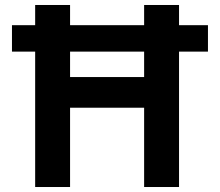

<svg xmlns="http://www.w3.org/2000/svg" viewBox="-20 -750 882 770"><path d="M28 -543V-649H814V-543ZM558 0V-730H698V0ZM121 0V-730H261V0ZM191 -318V-441H628V-318Z"/></svg>

Font: M PLUS 2
Style: Bold
Weight: 700
Designer: Coji Morishita
Foundry: UNDERFOREST DESIGN
Version: Version 1.001